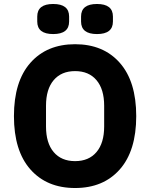

<svg xmlns="http://www.w3.org/2000/svg" viewBox="-20 -932 754 964"><path d="M167 -824V-849Q167 -912 247 -912Q327 -912 327 -849V-824Q327 -761 247 -761Q167 -761 167 -824ZM387 -824V-849Q387 -912 467 -912Q547 -912 547 -849V-824Q547 -761 467 -761Q387 -761 387 -824ZM581.5 -81.5Q499 12 357 12Q215 12 132.5 -81.5Q50 -175 50 -349Q50 -523 132.5 -616.5Q215 -710 357 -710Q499 -710 581.5 -616.5Q664 -523 664 -349Q664 -175 581.5 -81.5ZM503 -297V-401Q503 -484 464.5 -529.5Q426 -575 357 -575Q288 -575 249.5 -529.5Q211 -484 211 -401V-297Q211 -214 249.5 -168.5Q288 -123 357 -123Q426 -123 464.5 -168.5Q503 -214 503 -297Z"/></svg>

Font: Anuphan
Style: Bold
Weight: 700
Designer: Mike Abbink, Paul van der Laan, Pieter van Rosmalen, Mint Tantisuwanna
Foundry: Bold Monday; Cadson Demak
Version: Version 3.002;hotconv 1.0.109;makeotfexe 2.5.65596